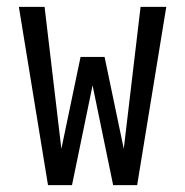

<svg xmlns="http://www.w3.org/2000/svg" viewBox="-20 -540 540 560"><path d="M190 0H120L35 -520H110L159 -106L215 -374H285L341 -106L390 -520H465L380 0H310L250 -291Z"/></svg>

Font: Iosevka
Style: Regular
Weight: 400
Monospace: yes
Designer: Belleve Invis
Foundry: Belleve Invis
Version: Version 33.2.3; ttfautohint (v1.8.4)